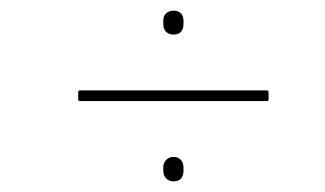

<svg xmlns="http://www.w3.org/2000/svg" viewBox="-20 -481 612 361"><path d="M130 -291Q127 -291 127 -294V-307Q127 -311 130 -311H482Q485 -311 485 -307V-294Q485 -291 482 -291ZM306 -140Q298 -140 292.5 -145.5Q287 -151 287 -160V-166Q287 -175 292.5 -180.5Q298 -186 306 -186Q315 -186 320 -180.5Q325 -175 325 -166V-160Q325 -151 320.5 -145.5Q316 -140 306 -140ZM306 -416Q298 -416 292.5 -421Q287 -426 287 -436V-443Q287 -451 292.5 -456Q298 -461 306 -461Q315 -461 320 -456Q325 -451 325 -442V-436Q325 -427 320.5 -421.5Q316 -416 306 -416Z"/></svg>

Font: Sofia Sans Semi Condensed Thin
Style: Italic
Weight: 250
Italic angle: -9°
Version: Version 4.100